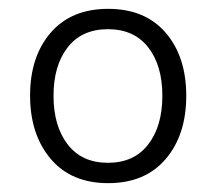

<svg xmlns="http://www.w3.org/2000/svg" viewBox="-20 -404 490 434"><path d="M224 -36Q283 -36 315 -77.5Q347 -119 347 -187.5Q347 -256 315 -297Q283 -338 224 -338Q165 -338 133 -297Q101 -256 101 -187.5Q101 -119 133 -77.5Q165 -36 224 -36ZM94.5 -45Q48 -100 48 -188Q48 -276 94.5 -330Q141 -384 224.5 -384Q308 -384 354.5 -330Q401 -276 401 -187.5Q401 -99 354.5 -44.5Q308 10 224.5 10Q141 10 94.5 -45Z"/></svg>

Font: Flamenco
Style: Regular
Weight: 400
Designer: Luciano Vergara
Foundry: Luciano Vergara
Version: Version 1.003